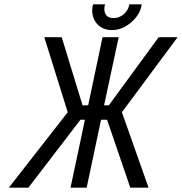

<svg xmlns="http://www.w3.org/2000/svg" viewBox="-20 -873 846 893"><path d="M639 -853H581L580 -846Q575 -823 554.5 -806Q534 -789 509 -789Q481 -789 471.5 -806Q462 -823 467 -846L469 -853H413L411 -846Q405 -815 415 -789Q425 -763 447.5 -748Q470 -733 500 -733Q532 -733 560.5 -748.5Q589 -764 610.5 -789.5Q632 -815 638 -846ZM586 0H671L547 -351L806 -700H718L486 -383H464L532 -700H457L390 -383H364L267 -700H186L295 -351L21 0H112L354 -316H375L308 0H383L450 -316H478Z"/></svg>

Font: Advent Pro Medium
Style: Italic
Weight: 500
Italic angle: -12°
Version: Version 3.000